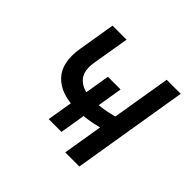

<svg xmlns="http://www.w3.org/2000/svg" viewBox="-135 -690 841 841"><g transform="rotate(45 285.0 -269.5)"><path d="M263.7 -167.5Q169.4 -167.5 121.6 -217.5Q73.7 -267.6 90.3 -367.7L118.7 -539.1H205.6L176.8 -367.7Q166.5 -306.6 196 -277.3Q225.6 -248 277.3 -248Q330.1 -248 374.5 -257.8Q418.9 -267.6 464.8 -282.7L451.2 -202.6Q421.4 -192.4 391.8 -184.3Q362.3 -176.3 331.1 -171.9Q299.8 -167.5 263.7 -167.5ZM364.7 0 454.1 -539.1H541L452.1 0ZM210.4 -51.8 262.7 -366.2H341.3L289.6 -51.8Z"/></g></svg>

Font: Inter 18pt
Style: Italic
Weight: 400
Italic angle: -9.3988°
Designer: Rasmus Andersson
Foundry: rsms
Version: Version 4.001;git-66647c0bb